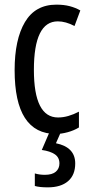

<svg xmlns="http://www.w3.org/2000/svg" viewBox="-20 -567 387 827"><path d="M221 10Q43 10 43 -265Q43 -397 87.5 -472Q132 -547 223 -547Q255 -547 280 -540.5Q305 -534 326 -522L301 -455Q263 -475 229 -475Q126 -475 126 -266Q126 -61 230 -61Q252 -61 274.5 -67.5Q297 -74 320 -86V-18Q299 -5 271.5 2.5Q244 10 221 10ZM304 137Q304 187 273 213.5Q242 240 186 240Q150 240 130 234V180Q150 186 173 186Q205 186 220.5 172.5Q236 159 236 137Q236 111 216 97.5Q196 84 160 79L194 0H243L221 50Q304 67 304 137Z"/></svg>

Font: Noto Sans ExtraCondensed
Style: Regular
Weight: 400
Width: 2
Designer: Monotype Design Team
Foundry: Monotype Imaging Inc.
Version: Version 2.013; ttfautohint (v1.8.4.7-5d5b)